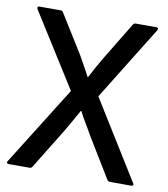

<svg xmlns="http://www.w3.org/2000/svg" viewBox="-76 -719 685 784"><g transform="rotate(10 266.5 -327.5)"><path d="M12 0Q7 0 5 -3.5Q3 -7 7 -12L211 -338L19 -643Q16 -649 17.5 -652Q19 -655 25 -655H113Q120 -655 123 -649L223 -488Q234 -468 246 -447Q258 -426 268 -406H270Q281 -427 293 -449Q305 -471 317 -491L413 -649Q417 -655 424 -655H510Q515 -655 516.5 -652Q518 -649 515 -643L325 -336L526 -12Q530 -7 528 -3.5Q526 0 521 0H433Q426 0 421 -6L318 -175Q306 -197 292 -220Q278 -243 267 -265H265Q253 -243 240 -220.5Q227 -198 215 -177L110 -6Q106 0 99 0Z"/></g></svg>

Font: Sofia Sans Semi Condensed Medium
Style: Regular
Weight: 500
Designer: Botio Nikoltchev, Ani Petrova
Foundry: lettersoup
Version: Version 4.100